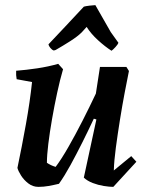

<svg xmlns="http://www.w3.org/2000/svg" viewBox="-20 -717 578 749"><path d="M130 12Q108 12 90.5 -1.5Q73 -15 62 -32.5Q51 -50 48 -62Q65 -143 81 -232Q97 -321 105 -397L45 -408Q42 -423 43 -441Q82 -444 125.5 -450.5Q169 -457 207 -468L226 -447Q214 -406 203 -355Q192 -304 183 -252.5Q174 -201 168.5 -156Q163 -111 163 -82Q177 -72 197 -66Q219 -95 246.5 -143Q274 -191 302 -246Q330 -301 354 -352L370 -456H473L483 -440Q476 -406 466.5 -356Q457 -306 448 -250Q439 -194 432 -141.5Q425 -89 424 -52L492 -108L512 -86L422 12Q407 12 385 8.5Q363 5 342 -3Q321 -11 307 -24L356 -251L346 -254Q325 -209 301.5 -162Q278 -115 255 -73Q232 -31 210 0Q189 5 169.5 8.5Q150 12 130 12ZM197 -522 190 -520Q183 -522 176.5 -530Q170 -538 169 -544Q198 -575 236 -615Q274 -655 307 -691Q313 -693 329.5 -695Q346 -697 352 -697L412 -592L442 -550Q440 -544 430.5 -533.5Q421 -523 415 -519Q390 -535 362.5 -560Q335 -585 318 -612L299 -591Q283 -575 254 -556.5Q225 -538 197 -522Z"/></svg>

Font: Labrada SemiBold
Style: Italic
Weight: 600
Italic angle: -7°
Designer: Mercedes Jáuregui
Foundry: Omnibus-Type Team
Version: Version 1.000; ttfautohint (v1.8.4.7-5d5b)